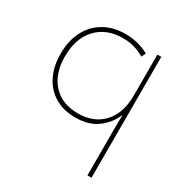

<svg xmlns="http://www.w3.org/2000/svg" viewBox="-168 -853 936 982"><g transform="rotate(30 300.0 -362.0)"><path d="M485 -276Q485 -331 486 -354H484Q461 -299 411 -262Q361 -225 282 -225Q213 -225 162 -255Q111 -285 83 -340.5Q55 -396 55 -471Q55 -548 84.5 -605Q114 -662 168 -693Q222 -724 293 -724Q369 -724 432 -689L420 -664Q391 -681 360.5 -690Q330 -699 292 -699Q196 -699 138.5 -638Q81 -577 81 -470Q81 -368 135 -309Q189 -250 283 -250Q378 -250 432 -309.5Q486 -369 486 -470V-714H509V0H485Z"/></g></svg>

Font: Noto Sans Mono UI Thin
Style: Regular
Weight: 250
Monospace: yes
Designer: Monotype Design team
Foundry: Monotype Imaging Inc.
Version: Version 1.000